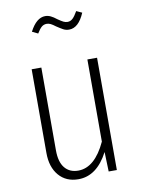

<svg xmlns="http://www.w3.org/2000/svg" viewBox="-86 -810 646 879"><g transform="rotate(-10 237.5 -370.0)"><path d="M387 0H349L346 -91Q293 11 207 11Q150 11 116.5 -28Q83 -67 83 -133V-522H128V-137Q128 -83 150.5 -55.5Q173 -28 213 -28Q290 -28 342 -140V-522H387ZM227 -696Q214 -706 205 -710.5Q196 -715 187 -715Q173 -715 163 -706.5Q153 -698 141 -678L114 -691Q145 -751 186 -751Q199 -751 211.5 -745Q224 -739 239 -727Q255 -716 264 -711.5Q273 -707 283 -707Q296 -707 306.5 -716.5Q317 -726 330 -749L356 -737Q328 -671 284 -671Q269 -671 257 -677.5Q245 -684 227 -696Z"/></g></svg>

Font: Fira Sans Extra Condensed ExtraLight
Style: Regular
Weight: 275
Width: 1
Designer: Carrois Corporate & Edenspiekermann AG
Foundry: Carrois Corporate GbR & Edenspiekermann AG
Version: Version 4.203